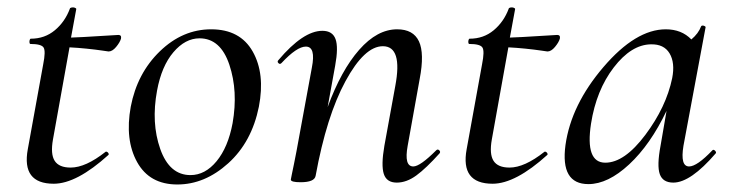

<svg xmlns="http://www.w3.org/2000/svg" viewBox="-20 -477 1942 511"><path d="M295 -384Q304 -384 302 -374Q299 -364 289 -352Q279 -340 269 -340Q268 -340 251.5 -342.5Q235 -345 210.5 -347.5Q186 -350 165 -351L121 -106Q114 -67 125.5 -49Q137 -31 168 -31Q208 -31 261 -73Q262 -74 264.5 -73Q267 -72 268.5 -69.5Q270 -67 269 -65Q184 12 123 12Q37 12 54 -80L95 -306Q102 -341 96 -350.5Q90 -360 61 -360Q59 -360 58.5 -363.5Q58 -367 59 -370.5Q60 -374 62 -374Q99 -374 126 -396.5Q153 -419 166 -454Q166 -456 170.5 -457Q175 -458 179 -456.5Q183 -455 183 -453L169 -377Q199 -378 244.5 -381Q290 -384 295 -384Z M452 14Q378 14 345 -45.5Q312 -105 328 -193Q345 -282 405.5 -340.5Q466 -399 542 -399Q619 -399 652.5 -340Q686 -281 669 -193Q650 -99 587.5 -42.5Q525 14 452 14ZM487 -11Q526 -11 556.5 -48Q587 -85 599 -149Q614 -234 590.5 -304.5Q567 -375 511 -375Q473 -375 441.5 -338Q410 -301 398 -236Q382 -150 406.5 -80.5Q431 -11 487 -11Z M1141 -77Q1145 -81 1149 -77Q1153 -73 1150 -69Q1114 -29 1088 -10Q1062 9 1036 9Q1009 9 1001.5 -14Q994 -37 1003 -89L1032 -248Q1052 -354 999 -354Q950 -354 899.5 -261Q849 -168 820 -9Q817 8 780 8Q754 8 754 1Q754 -1 756.5 -12Q759 -23 762.5 -41Q766 -59 769 -74L810 -297Q821 -353 794 -353Q770 -353 729 -309Q725 -305 721 -309Q717 -313 721 -317Q787 -395 838 -395Q865 -395 873 -373Q881 -351 872 -302L852 -192Q888 -290 936 -344.5Q984 -399 1037 -399Q1080 -399 1095 -367Q1110 -335 1097 -267L1065 -89Q1055 -34 1080 -34Q1098 -34 1141 -77Z M1463 -384Q1472 -384 1470 -374Q1467 -364 1457 -352Q1447 -340 1437 -340Q1436 -340 1419.5 -342.5Q1403 -345 1378.5 -347.5Q1354 -350 1333 -351L1289 -106Q1282 -67 1293.5 -49Q1305 -31 1336 -31Q1376 -31 1429 -73Q1430 -74 1432.5 -73Q1435 -72 1436.5 -69.5Q1438 -67 1437 -65Q1352 12 1291 12Q1205 12 1222 -80L1263 -306Q1270 -341 1264 -350.5Q1258 -360 1229 -360Q1227 -360 1226.5 -363.5Q1226 -367 1227 -370.5Q1228 -374 1230 -374Q1267 -374 1294 -396.5Q1321 -419 1334 -454Q1334 -456 1338.5 -457Q1343 -458 1347 -456.5Q1351 -455 1351 -453L1337 -377Q1367 -378 1412.5 -381Q1458 -384 1463 -384Z M1876 -77Q1879 -80 1883 -76Q1887 -72 1885 -69Q1818 9 1772 9Q1744 9 1736 -13.5Q1728 -36 1738 -89L1754 -182Q1711 -92 1654.5 -39.5Q1598 13 1546 13Q1471 13 1485 -91Q1500 -198 1586 -298.5Q1672 -399 1752 -399Q1794 -399 1820 -372Q1839 -388 1846 -407Q1847 -409 1850 -409Q1853 -409 1855.5 -407.5Q1858 -406 1858 -405L1799 -89Q1790 -34 1814 -34Q1835 -34 1876 -77ZM1591 -44Q1642 -44 1697.5 -118Q1753 -192 1769 -269Q1777 -310 1762 -335Q1747 -360 1712 -359Q1660 -358 1613.5 -297.5Q1567 -237 1553 -148Q1537 -44 1591 -44Z"/></svg>

Font: Cormorant Infant Book
Style: Italic
Weight: 500
Italic angle: -10°
Designer: Christian Thalmann (Catharsis Fonts)
Version: Version 1.000;PS 002.000;hotconv 1.0.88;makeotf.lib2.5.64775